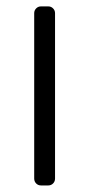

<svg xmlns="http://www.w3.org/2000/svg" viewBox="-20 -565 272 585"><path d="M84.2 -21V-524.9Q84.2 -533.4 90.2 -539.4Q96.2 -545.5 104.8 -545.5H127.1Q135.7 -545.5 141.7 -539.4Q147.7 -533.4 147.7 -524.9V-21Q147.7 -12.1 141.7 -6Q135.7 0 127.1 0H104.8Q96.2 0 90.2 -6Q84.2 -12.1 84.2 -21Z"/></svg>

Font: DeltaSans Light
Style: Regular
Weight: 300
Designer: Rasmus Andersson
Foundry: rsms
Version: Version 3.012